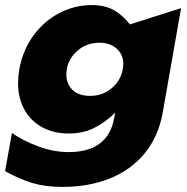

<svg xmlns="http://www.w3.org/2000/svg" viewBox="-35 -573 735 755"><path d="M226 -279Q226 -332 264 -368.5Q302 -405 356 -405Q398 -405 424 -381.5Q450 -358 450 -321Q450 -316 448 -302Q440 -256 404 -226Q368 -196 320 -196Q274 -196 250 -219.5Q226 -243 226 -279ZM235 25Q175 25 115 2.5Q55 -20 12 -50L-15 100Q43 132 93.5 147Q144 162 212 162Q312 162 395 129.5Q478 97 533 31Q588 -35 605 -131L677 -541L476 -477Q448 -513 413 -533Q378 -553 325 -553Q259 -553 199 -522Q139 -491 97 -434Q55 -377 41 -301Q36 -269 36 -247Q36 -186 61.5 -141Q87 -96 132 -72Q177 -48 235 -48Q291 -48 334.5 -69.5Q378 -91 418 -130L414 -109Q390 25 235 25Z"/></svg>

Font: Geom Black
Style: Bold Italic
Weight: 900
Italic angle: -10°
Version: Version 1.102